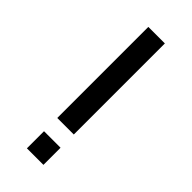

<svg xmlns="http://www.w3.org/2000/svg" viewBox="-233 -762 805 805"><g transform="rotate(45 169.0 -360.0)"><path d="M218 -180V-720H120V-180ZM218 0V-101.5H120V0Z"/></g></svg>

Font: Vela Sans SemBd
Style: Regular
Weight: 600
Designer: Principal design: Mikhail Sharanda - project Manrope.
Design modification: Ravid Balaliev
Foundry: Mikhail Sharanda
Version: Version 1.001